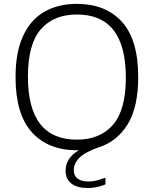

<svg xmlns="http://www.w3.org/2000/svg" viewBox="-20 -769 796 994"><path d="M362 112.5Q362 140.5 381.5 155.5Q401 170.5 438.5 170.5Q458 170.5 478 165.8Q498 161 526 151V185.5Q481 204.5 435.5 204.5Q379.5 204.5 349.5 181.2Q319.5 158 319.5 115.5Q319.5 83.5 335.5 57.2Q351.5 31 388 9H379.5Q229.5 9 145 -84.2Q60.5 -177.5 60.5 -370Q60.5 -499.5 100 -584Q139.5 -668.5 210.8 -708.8Q282 -749 378 -749Q526 -749 610.8 -656.5Q695.5 -564 695.5 -370Q695.5 -216 642.2 -127.8Q589 -39.5 497.5 -8.5Q422 17 392 46.8Q362 76.5 362 112.5ZM631.5 -367.5Q631.5 -694 378 -694Q258 -694 191.2 -617.2Q124.5 -540.5 124.5 -372.5Q124.5 -46 378 -46Q498 -46 564.8 -122.8Q631.5 -199.5 631.5 -367.5Z"/></svg>

Font: Encode Sans Semi Expanded Light
Style: Regular
Weight: 300
Width: 6
Designer: Multiple Designers
Foundry: Impallari Type
Version: Version 2.000